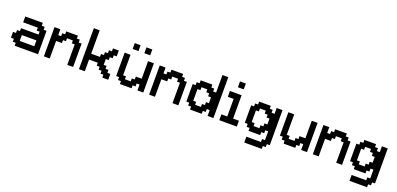

<svg xmlns="http://www.w3.org/2000/svg" viewBox="13 -1793 6373 3086"><g transform="rotate(20 3200.0 -250.0)"><path d="M50 -100H100V-50H150V0H550V-400H500V-450H450V-500H150V-400H400V-350H450V-300H150V-250H100V-200H50ZM200 -100V-200H450V-100Z M1050 0H1150V-400H1100V-450H1050V-500H850V-450H800V-400H750V-500H650V0H750V-300H850V-350H900V-400H1000V-350H1050Z M1250 0H1350V-200H1500V-150H1550V-100H1600V-50H1650V0H1750V-100H1700V-150H1650V-200H1600V-300H1650V-350H1700V-400H1750V-500H1650V-450H1600V-400H1550V-350H1500V-300H1350V-700H1250Z M2150 0V-50H2200V-100H2250V0H2350V-500H2250V-200H2150V-150H2100V-100H2000V-150H1950V-500H1850V-100H1900V-50H1950V0ZM2150 -600H2250V-700H2150ZM1950 -600H2050V-700H1950Z M2850 0H2950V-400H2900V-450H2850V-500H2650V-450H2600V-400H2550V-500H2450V0H2550V-300H2650V-350H2700V-400H2800V-350H2850Z M3350 0V-50H3400V-100H3450V0H3550V-700H3450V-400H3400V-450H3350V-500H3150V-450H3100V-400H3050V-100H3100V-50H3150V0ZM3200 -100V-150H3150V-350H3200V-400H3300V-350H3350V-300H3400V-200H3350V-150H3300V-100Z M3650 0H3950V-100H3850V-500H3650V-400H3750V-100H3650ZM3750 -600H3850V-700H3750Z M4150 200H4450V150H4500V100H4550V-500H4450V-400H4400V-450H4350V-500H4150V-450H4100V-400H4050V-100H4100V-50H4150V0H4350V-50H4400V-100H4450V50H4400V100H4150ZM4200 -100V-150H4150V-350H4200V-400H4300V-350H4350V-300H4400V-200H4350V-150H4300V-100Z M4950 0V-50H5000V-100H5050V0H5150V-500H5050V-200H4950V-150H4900V-100H4800V-150H4750V-500H4650V-100H4700V-50H4750V0Z M5650 0H5750V-400H5700V-450H5650V-500H5450V-450H5400V-400H5350V-500H5250V0H5350V-300H5450V-350H5500V-400H5600V-350H5650Z M5950 200H6250V150H6300V100H6350V-500H6250V-400H6200V-450H6150V-500H5950V-450H5900V-400H5850V-100H5900V-50H5950V0H6150V-50H6200V-100H6250V50H6200V100H5950ZM6000 -100V-150H5950V-350H6000V-400H6100V-350H6150V-300H6200V-200H6150V-150H6100V-100Z"/></g></svg>

Font: Matrix Sans Video
Style: Regular
Weight: 400
Designer: Brad Neil
Version: Version 1.100